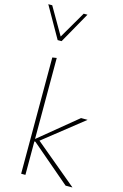

<svg xmlns="http://www.w3.org/2000/svg" viewBox="-159 -1069 723 1131"><g transform="rotate(15 202.0 -503.0)"><path d="M363 0 124 -204H112V-214L348 -408H387V-407L132 -205L134 -226L404 -1V0ZM92 0V-709L118 -713V0ZM96 -816 102 -831 204 -1006H227L120 -816ZM96 -816 -12 -1006H12L114 -830L120 -816Z"/></g></svg>

Font: Ysabeau Office Thin
Style: Regular
Weight: 250
Designer: Christian Thalmann (Catharsis Fonts)
Version: Version 2.001;gftools[0.9.30]; featfreeze: tnum,lnum,ss02